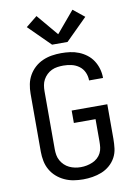

<svg xmlns="http://www.w3.org/2000/svg" viewBox="-105 -1050 809 1125"><g transform="rotate(-10 300.0 -487.0)"><path d="M297 8Q269 8 241 3.5Q213 -1 187 -13Q161 -25 140 -43.5Q119 -62 105 -86.5Q91 -111 85.5 -139Q80 -167 80 -195V-540Q80 -568 85.5 -596Q91 -624 105 -648.5Q119 -673 140 -692Q161 -711 187 -722.5Q213 -734 241 -738.5Q269 -743 297 -743Q324 -743 350.5 -739.5Q377 -736 402 -726Q427 -716 448.5 -699.5Q470 -683 484.5 -660.5Q499 -638 506.5 -612Q514 -586 514 -560Q514 -559 514 -558Q514 -557 514 -557H431Q431 -557 431 -557.5Q431 -558 431 -558Q431 -583 420.5 -606Q410 -629 390 -643.5Q370 -658 346 -663.5Q322 -669 297 -669Q280 -669 262 -666.5Q244 -664 228 -656.5Q212 -649 199 -636.5Q186 -624 177.5 -608.5Q169 -593 166 -575.5Q163 -558 163 -540V-195Q163 -177 166 -160Q169 -143 177.5 -127.5Q186 -112 199 -99.5Q212 -87 228 -79.5Q244 -72 261 -68.5Q278 -65 296 -65Q314 -65 331.5 -68.5Q349 -72 365.5 -79Q382 -86 395.5 -98Q409 -110 417 -126Q425 -142 427 -159.5Q429 -177 429 -195V-327H300V-401H512V-195Q512 -167 508.5 -138.5Q505 -110 491.5 -85Q478 -60 456 -41Q434 -22 407.5 -11.5Q381 -1 353 3.5Q325 8 297 8ZM346 -801H254L126 -928L193 -982L300 -855L407 -982L474 -928Z"/></g></svg>

Font: Zed Mono Extended
Style: Regular
Weight: 400
Width: 7
Monospace: yes
Designer: Belleve Invis
Foundry: Belleve Invis
Version: Version 1.0.0; ttfautohint (v1.8.4)